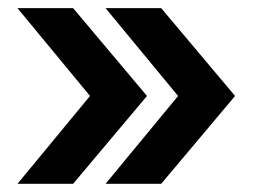

<svg xmlns="http://www.w3.org/2000/svg" viewBox="-20 -527 637 477"><path d="M23.4 -70.3 203.6 -288.6 23.4 -506.8H161.6L345.2 -288.6L161.6 -70.3ZM242.2 -70.3 422.4 -288.6 242.2 -506.8H380.4L564 -288.6L380.4 -70.3Z"/></svg>

Font: Inter 28pt SemiBold
Style: Regular
Weight: 600
Designer: Rasmus Andersson
Foundry: rsms
Version: Version 4.001;git-66647c0bb